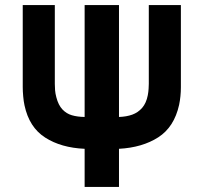

<svg xmlns="http://www.w3.org/2000/svg" viewBox="-20 -740 806 760"><path d="M315 -151Q222 -155 158.8 -195.5Q95.5 -236 77 -323Q73.5 -339 71.8 -359Q70 -379 70 -395V-720H197V-408Q197 -395.5 198 -382.8Q199 -370 203 -355Q211 -324 227 -307Q243 -290 264.5 -283.8Q286 -277.5 315 -277V-720H451V-277Q480.5 -278 503.5 -286.2Q526.5 -294.5 542.8 -313.2Q559 -332 565 -363Q567.5 -376 568.2 -388.5Q569 -401 569 -408V-720H696V-395Q696 -376.5 694.2 -359.2Q692.5 -342 689 -325Q669.5 -237 606.5 -196.5Q543.5 -156 451 -151V0H315Z"/></svg>

Font: Vela Sans ExtBd
Style: Regular
Weight: 800
Designer: Principal design: Mikhail Sharanda - project Manrope.
Design modification: Ravid Balaliev
Foundry: Mikhail Sharanda
Version: Version 1.001